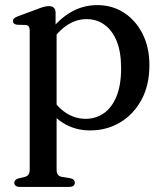

<svg xmlns="http://www.w3.org/2000/svg" viewBox="-20 -500 646 753"><path d="M198 -450.5V-389L202 -380.5V164.5Q202 178 207 184.8Q212 191.5 222 193.5L256 199Q265 201 269.2 205.5Q273.5 210 273.5 216.5Q273.5 224 268 228.5Q262.5 233 251 233H58Q47 233 41.5 228.5Q36 224 36 216.5Q36 210.5 40.2 206.2Q44.5 202 53 199.5L76.5 194Q86.5 191.5 91.5 184.8Q96.5 178 96.5 164.5V-379.5Q96.5 -391 92.8 -396Q89 -401 80.5 -402L46.5 -403Q38 -404.5 34.5 -408Q31 -411.5 31 -417.5Q31 -424 35 -427.8Q39 -431.5 50 -436L129.5 -465.5Q144.5 -471.5 154.5 -473.8Q164.5 -476 171.5 -476Q185 -476 191.5 -469.2Q198 -462.5 198 -450.5ZM177.5 -331.5 161 -357Q199.5 -415.5 250.5 -447.8Q301.5 -480 361.5 -480Q420.5 -480 466.8 -449.8Q513 -419.5 539.5 -366.5Q566 -313.5 566 -245Q566 -166 534.8 -108.5Q503.5 -51 451 -19.8Q398.5 11.5 333.5 11.5Q274.5 11.5 227.8 -17.5Q181 -46.5 152.5 -100.5L177 -125.5Q203 -80.5 238.8 -57.2Q274.5 -34 316 -34Q355.5 -34 387 -55.8Q418.5 -77.5 436.8 -121.8Q455 -166 455 -232.5Q455 -296.5 437.5 -339Q420 -381.5 389.5 -403.2Q359 -425 320 -425Q279.5 -425 243.5 -401.5Q207.5 -378 177.5 -331.5Z"/></svg>

Font: Fraunces
Style: Regular
Weight: 400
Version: Version 1.000;[b76b70a41]